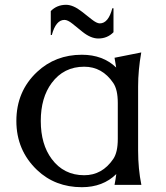

<svg xmlns="http://www.w3.org/2000/svg" viewBox="-20 -777 698 807"><path d="M193.4 -730.5Q219.2 -756.8 257.8 -756.8Q287.6 -756.8 324.2 -728L365.7 -695.3Q386.7 -678.7 399.4 -678.7Q435.5 -678.7 452.1 -742.2H457V-641.6Q431.2 -615.2 393.1 -615.2Q361.3 -615.2 325.7 -644L284.7 -677.2Q264.6 -693.4 251 -693.4Q214.8 -693.4 197.8 -629.9H193.4ZM574.2 0H461.4Q465.8 -22 468.8 -45.4Q412.6 9.8 324.2 9.8Q211.9 9.8 135.7 -62.5Q48.8 -145.5 48.8 -268.6Q48.8 -393.1 135.7 -474.6Q212.9 -546.9 324.2 -546.9Q412.6 -546.9 468.3 -493.2Q465.3 -514.2 461.4 -534.2L573.7 -556.6Q560.5 -481.9 560.5 -413.6V-144Q560.5 -67.4 574.2 0ZM334 -40.5Q409.7 -40.5 456.1 -108.9Q475.1 -136.7 475.1 -192.9V-344.2Q475.1 -400.4 456.1 -428.2Q409.7 -496.6 334 -496.6Q248 -496.6 197.3 -428.2Q151.4 -366.7 151.4 -268.6Q151.4 -170.4 197.3 -108.9Q248 -40.5 334 -40.5Z"/></svg>

Font: Classica
Style: Book
Weight: 400
Designer: Wojciech Kalinowski "wmk69" (wmk69@o2.pl)
Foundry: Wojciech Kalinowski "wmk69" (wmk69@o2.pl)
Version: Version 2.1.1; 2021-05-14